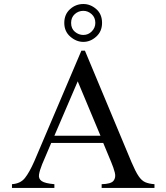

<svg xmlns="http://www.w3.org/2000/svg" viewBox="-20 -928 822 948"><path d="M742.7 0H481.9V-18.6Q527.8 -19.5 540.5 -35.4Q553.2 -51.3 546.9 -75.9Q540.5 -100.6 529.3 -127L489.7 -222.2H232.9L188 -116.7Q175.8 -86.4 172.6 -65.9Q169.4 -45.4 185.8 -33.9Q202.1 -22.5 248.5 -18.6V0H39.1V-18.6Q81.5 -21.5 103.5 -49.6Q125.5 -77.6 149.4 -131.8L381.8 -677.7H399.4L629.4 -127Q648.9 -81.1 664.1 -58.6Q679.2 -36.1 697.3 -28.3Q715.3 -20.5 742.7 -18.6ZM476.1 -257.8 363.8 -526.4 248.5 -257.8ZM483.9 -814.9Q483.9 -772.9 455.1 -747.1Q426.3 -721.2 391.6 -721.2Q356.9 -721.2 327.1 -747.1Q297.4 -772.9 297.4 -814.9Q297.4 -856.9 325.7 -882.6Q354 -908.2 391.6 -908.2Q426.3 -908.2 455.1 -883.3Q483.9 -858.4 483.9 -814.9ZM450.7 -814.9Q450.7 -841.8 432.4 -858.2Q414.1 -874.5 391.6 -874.5Q367.2 -874.5 349.1 -858.2Q331.1 -841.8 331.1 -814.9Q331.1 -786.6 349.9 -771Q368.7 -755.4 391.6 -755.4Q416 -755.4 433.3 -773.2Q450.7 -791 450.7 -814.9Z"/></svg>

Font: BabelStone Englisc
Style: Regular
Weight: 400
Designer: Andrew West
Foundry: BabelStone
Version: Version 1.000 June 24, 2023